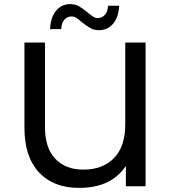

<svg xmlns="http://www.w3.org/2000/svg" viewBox="-20 -907 834 935"><path d="M689 -700V0H593V-99Q522 8 365 8Q240 8 169.5 -68Q99 -144 99 -285V-700H199V-288Q199 -187 249 -134Q299 -81 386 -81Q480 -81 535 -137Q590 -193 590 -303V-700ZM377 -800Q362 -814 351 -820.5Q340 -827 329 -827Q307 -827 293 -810.5Q279 -794 278 -765H224Q226 -821 252.5 -854Q279 -887 322 -887Q346 -887 364.5 -876.5Q383 -866 407 -846Q424 -832 434 -825.5Q444 -819 455 -819Q477 -819 491 -835Q505 -851 506 -879H560Q558 -825 531.5 -792.5Q505 -760 462 -760Q438 -760 420.5 -770Q403 -780 377 -800Z"/></svg>

Font: Montserrat Alternates Medium
Style: Regular
Weight: 500
Designer: Julieta Ulanovsky
Foundry: Julieta Ulanovsky
Version: Version 7.200